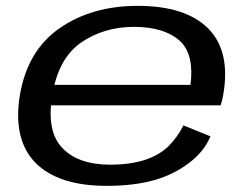

<svg xmlns="http://www.w3.org/2000/svg" viewBox="-20 -614 830 640"><path d="M335.5 5.5 348 -65Q241 -65 188 -120.5Q134.5 -175.5 154 -295Q173.5 -418.5 250 -472Q326.5 -524.5 426.5 -524.5Q529.5 -524.5 582.5 -475Q627.5 -429.5 615 -331H148L136 -263H715.5Q721 -279 724 -297.5Q749.5 -443 674 -519Q598.5 -594.5 439 -594.5Q285.5 -594.5 178 -519.5Q71 -445 46 -295.5Q22.5 -148.5 98.5 -71Q175 5.5 335.5 5.5ZM348 -65 335.5 5.5Q427 5.5 494 -13.5Q560.5 -32.5 611 -71.5Q660.5 -109 681.5 -159.5L591.5 -196Q572 -157 541 -126Q509 -95.5 460 -80Q410 -65 348 -65Z"/></svg>

Font: Anybody Expanded
Style: Italic
Weight: 400
Width: 7
Italic angle: -10°
Version: Version 1.113;gftools[0.9.25]